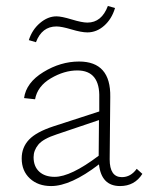

<svg xmlns="http://www.w3.org/2000/svg" viewBox="-20 -622 499 646"><path d="M170 -533Q121 -533 101 -480L77 -487Q88 -522 114.5 -544.5Q141 -567 170 -567Q187 -567 221.5 -556.5Q256 -546 274 -546Q322 -546 343 -602L367 -595Q356 -558 330.5 -535.5Q305 -513 274 -513Q254 -513 220.5 -523Q187 -533 170 -533ZM440 -54 459 -37Q433 4 384 4Q321 4 313 -69Q218 4 152 4Q108 4 80.5 -21.5Q53 -47 53 -89Q53 -126 77.5 -152Q102 -178 160 -197L314 -247V-292Q317 -385 240 -385Q196 -385 151 -358.5Q106 -332 98 -288L61 -292Q68 -344 126 -379.5Q184 -415 246 -415Q353 -415 351 -296L349 -86Q349 -26 390 -26Q420 -26 440 -54ZM93 -93Q93 -62 112 -44.5Q131 -27 164 -27Q218 -27 312 -98L313 -218L171 -170Q125 -155 109 -135.5Q93 -116 93 -93Z"/></svg>

Font: EauTestText Light
Style: Regular
Weight: 300
Designer: Christian Thalmann (Catharsis Fonts)
Version: Version 0.001;PS 000.001;hotconv 1.0.88;makeotf.lib2.5.64775